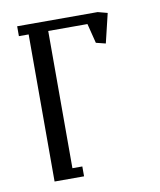

<svg xmlns="http://www.w3.org/2000/svg" viewBox="-65 -565 513 617"><g transform="rotate(-10 192.0 -256.0)"><path d="M32.2 -480V-512.2H294.9L326.2 -503.9L303.2 -408.2L272 -416L255.9 -480H127.9V-32.2H160.2V0H64V-480Z"/></g></svg>

Font: Gawaa
Style: Regular
Weight: 400
Designer: T. Christopher White
Version: Version 1.0